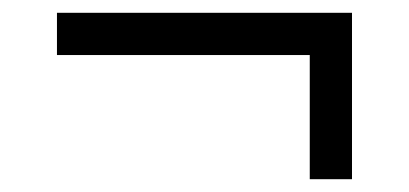

<svg xmlns="http://www.w3.org/2000/svg" viewBox="-20 -356 639 300"><path d="M69 -336H530V-270H69ZM464 -270H530V-76H464Z"/></svg>

Font: Uncut Sans Variable
Style: Regular
Weight: 400
Designer: Kasper Nordkvist
Foundry: UNCUT.wtf
Version: Version 1.304;Glyphs 3.2 (3246)